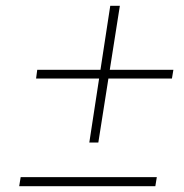

<svg xmlns="http://www.w3.org/2000/svg" viewBox="-20 -640 633 660"><path d="M46 0H514L519 -31H51ZM104 -370H571L576 -400H108ZM359 -620 287 -150H318L392 -620Z"/></svg>

Font: Jost ExtraLight
Style: Italic
Weight: 250
Italic angle: -5°
Version: Version 3.710